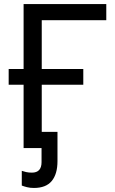

<svg xmlns="http://www.w3.org/2000/svg" viewBox="-20 -734 570 952"><path d="M507 -714V-634H187V-392H393V-314H187V0H97V-314H23V-392H97V-714ZM148 198Q129 198 113.5 194Q98 190 88 186V113Q96 116 109 119Q122 122 138 122Q186 122 186 70V0H176V-80H265V65Q265 129 236.5 163.5Q208 198 148 198Z"/></svg>

Font: Noto IKEA Arabic
Style: Regular
Weight: 400
Designer: Monotype Design Team
Foundry: Monotype Imaging Inc.
Version: Version 1.200